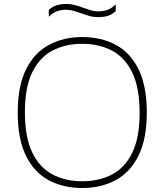

<svg xmlns="http://www.w3.org/2000/svg" viewBox="-20 -935 826 964"><path d="M393 9Q297.5 9 224.5 -30.2Q151.5 -69.5 110.2 -153.2Q69 -237 69 -370Q69 -503 110.8 -586.8Q152.5 -670.5 225.8 -709.8Q299 -749 393 -749Q488.5 -749 561.5 -709.8Q634.5 -670.5 675.8 -586.8Q717 -503 717 -370Q717 -237 675.2 -153.2Q633.5 -69.5 560.2 -30.2Q487 9 393 9ZM393 -25Q478 -25 543 -59.2Q608 -93.5 644.5 -169Q681 -244.5 681 -368Q681 -493.5 644.5 -569.8Q608 -646 543 -680.5Q478 -715 393 -715Q308 -715 243 -680.8Q178 -646.5 141.5 -571Q105 -495.5 105 -372Q105 -246.5 141.5 -170.2Q178 -94 243 -59.5Q308 -25 393 -25ZM473 -849Q448.5 -849 427 -855.2Q405.5 -861.5 385 -869Q366.5 -875.5 349 -880.8Q331.5 -886 313 -886Q284.5 -886 263.8 -877.5Q243 -869 225 -851V-885Q240 -900 261.5 -907.5Q283 -915 313 -915Q337.5 -915 359.2 -908.8Q381 -902.5 401 -895Q419.5 -888.5 437 -883.2Q454.5 -878 473 -878Q501.5 -878 522.2 -886.5Q543 -895 561 -913V-879Q546 -864 524.5 -856.5Q503 -849 473 -849Z"/></svg>

Font: Encode Sans SC Expanded Thin
Style: Regular
Weight: 250
Width: 7
Designer: Multiple Designers
Foundry: Impallari Type
Version: Version 3.002